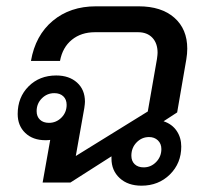

<svg xmlns="http://www.w3.org/2000/svg" viewBox="-20 -578 665 608"><path d="M541 -222 498 -194Q525 -185 539.5 -163.5Q554 -142 554 -114Q554 -61 518 -25.5Q482 10 428 10Q385 10 359 -14Q333 -38 333 -76V-83L203 0H115L139 -135Q134 -134 124 -134Q84 -134 60 -157Q36 -180 36 -217Q36 -270 70.5 -304.5Q105 -339 158 -339Q199 -339 224 -316.5Q249 -294 249 -256Q249 -250 247 -236L220 -84L448 -225L477 -391Q479 -405 479 -411Q479 -441 462.5 -458.5Q446 -476 417 -476H281Q237 -476 207.5 -452Q178 -428 170 -385H78Q92 -466 147 -512Q202 -558 284 -558H419Q491 -558 532 -522Q573 -486 573 -424Q573 -408 570 -390ZM191 -246Q191 -263 180.5 -273Q170 -283 152 -283Q129 -283 112.5 -266.5Q96 -250 96 -226Q96 -209 106.5 -199Q117 -189 135 -189Q158 -189 174.5 -205.5Q191 -222 191 -246ZM491 -106Q491 -123 480 -133.5Q469 -144 452 -144Q429 -144 412.5 -127Q396 -110 396 -85Q396 -68 406.5 -58Q417 -48 435 -48Q458 -48 474.5 -65Q491 -82 491 -106Z"/></svg>

Font: Bai Jamjuree Medium
Style: Italic
Weight: 500
Italic angle: -10°
Version: Version 1.000; ttfautohint (v1.6)